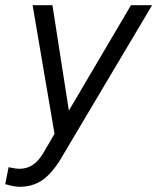

<svg xmlns="http://www.w3.org/2000/svg" viewBox="-57 -508 603 736"><path d="M107 82 152 5 68 -488H144L207 -84L445 -488H526L173 106Q139 160 103 184Q67 208 18 208Q7 208 -6 205.5Q-19 203 -37 198L-24 133Q-10 136 0 137.5Q10 139 17 139Q46 139 67.5 125Q89 111 107 82Z"/></svg>

Font: Red Hat Text
Style: Italic
Weight: 400
Italic angle: -12°
Designer: Pentagram / MCKL
Foundry: Pentagram / MCKL
Version: Version 1.005; Red Hat Text Italic